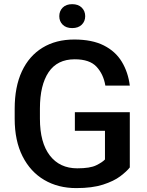

<svg xmlns="http://www.w3.org/2000/svg" viewBox="-20 -915 721 944"><path d="M618.2 -363.3V-91.8Q603 -72.3 571.3 -48.3Q539.6 -24.4 486.6 -7.3Q433.6 9.8 355 9.8Q265.6 9.8 197.5 -30.3Q129.4 -70.3 90.8 -146.7Q52.2 -223.1 52.2 -331.1V-380.4Q52.2 -488.3 87.6 -564.2Q123 -640.1 189 -680.4Q254.9 -720.7 345.2 -720.7Q432.6 -720.7 490.2 -691.7Q547.9 -662.6 578.9 -611.3Q609.9 -560.1 618.2 -494.1H498Q488.8 -549.8 454.8 -586.7Q420.9 -623.5 347.2 -623.5Q261.7 -623.5 219 -560.1Q176.3 -496.6 176.3 -381.3V-331.1Q176.3 -213.9 224.9 -150.6Q273.4 -87.4 359.9 -87.4Q422.9 -87.4 453.1 -102.3Q483.4 -117.2 496.1 -130.9V-272H348.1V-363.3ZM271.5 -835.4Q271.5 -860.8 288.3 -877.7Q305.2 -894.5 335 -894.5Q364.7 -894.5 381.8 -877.7Q398.9 -860.8 398.9 -835.4Q398.9 -810.1 381.8 -793.5Q364.7 -776.9 335 -776.9Q305.2 -776.9 288.3 -793.5Q271.5 -810.1 271.5 -835.4Z"/></svg>

Font: Vazirmatn UI FD Medium
Style: Regular
Weight: 500
Designer: Saber Rastikerdar
Foundry: Saber Rastikerdar
Version: Version 33.003